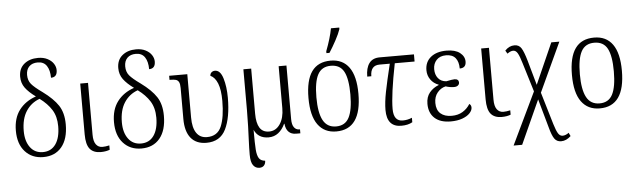

<svg xmlns="http://www.w3.org/2000/svg" viewBox="-58 -1026 4965 1497"><g transform="rotate(-5 2425.0 -277.5)"><path d="M51 -213Q51 -312 99 -375Q147 -438 230 -466Q176 -505 148.5 -542.5Q121 -580 121 -630Q121 -694 163.5 -729Q206 -764 272 -764Q315 -764 346 -748Q377 -732 393 -707.5Q409 -683 409 -657Q409 -601 360 -601Q360 -660 337 -694.5Q314 -729 267 -729Q224 -729 200 -705Q176 -681 176 -639Q176 -596 199.5 -567.5Q223 -539 285 -495Q367 -435 405 -377Q443 -319 443 -229Q443 -115 391 -52.5Q339 10 247 10Q159 10 105 -49.5Q51 -109 51 -213ZM383 -220Q383 -296 350 -348.5Q317 -401 257 -445Q190 -421 151 -361Q112 -301 112 -206Q112 -126 148 -77.5Q184 -29 247 -29Q312 -29 347.5 -79.5Q383 -130 383 -220Z M583 -138V-536H644V-130Q644 -79 662.5 -54Q681 -29 713 -29Q736 -29 767 -36V-2Q756 3 737 6.5Q718 10 697 10Q639 10 611 -24.5Q583 -59 583 -138Z M819 -213Q819 -312 867 -375Q915 -438 998 -466Q944 -505 916.5 -542.5Q889 -580 889 -630Q889 -694 931.5 -729Q974 -764 1040 -764Q1083 -764 1114 -748Q1145 -732 1161 -707.5Q1177 -683 1177 -657Q1177 -601 1128 -601Q1128 -660 1105 -694.5Q1082 -729 1035 -729Q992 -729 968 -705Q944 -681 944 -639Q944 -596 967.5 -567.5Q991 -539 1053 -495Q1135 -435 1173 -377Q1211 -319 1211 -229Q1211 -115 1159 -52.5Q1107 10 1015 10Q927 10 873 -49.5Q819 -109 819 -213ZM1151 -220Q1151 -296 1118 -348.5Q1085 -401 1025 -445Q958 -421 919 -361Q880 -301 880 -206Q880 -126 916 -77.5Q952 -29 1015 -29Q1080 -29 1115.5 -79.5Q1151 -130 1151 -220Z M1360 -191V-433Q1360 -465 1352 -480Q1344 -495 1328.5 -499.5Q1313 -504 1283 -504H1279V-536H1421V-197Q1421 -117 1449.5 -75.5Q1478 -34 1532 -34Q1614 -34 1644.5 -106Q1675 -178 1675 -305Q1675 -392 1655 -442Q1635 -492 1599 -508Q1600 -525 1611 -534.5Q1622 -544 1638 -544Q1680 -544 1700 -478Q1720 -412 1720 -326Q1720 -170 1675.5 -80Q1631 10 1524 10Q1444 10 1402 -41.5Q1360 -93 1360 -191Z M1851 132Q1851 81 1854 12Q1859 -80 1860 -217V-536H1921V-183Q1921 -110 1944.5 -72.5Q1968 -35 2018 -35Q2071 -35 2103.5 -83Q2136 -131 2136 -208V-536H2197V-116Q2197 -73 2212.5 -52Q2228 -31 2254 -31H2259V0H2225Q2189 0 2167.5 -21.5Q2146 -43 2142 -85H2139Q2119 -41 2086.5 -15.5Q2054 10 2010 10Q1929 10 1898 -59Q1898 51 1901.5 96.5Q1905 142 1919 164Q1933 186 1967 189Q1967 211 1954.5 225.5Q1942 240 1918 240Q1888 240 1869.5 215Q1851 190 1851 132Z M2346 -268Q2346 -407 2395 -475.5Q2444 -544 2543 -544Q2638 -544 2687.5 -474.5Q2737 -405 2737 -268Q2737 10 2540 10Q2447 10 2396.5 -59.5Q2346 -129 2346 -268ZM2674 -268Q2674 -390 2643.5 -447Q2613 -504 2541 -504Q2470 -504 2439 -446.5Q2408 -389 2408 -268Q2408 -148 2440 -88.5Q2472 -29 2542 -29Q2613 -29 2643.5 -88Q2674 -147 2674 -268ZM2516 -620Q2554 -719 2568 -795H2633V-783Q2621 -747 2594 -697Q2567 -647 2540 -605H2516Z M2936 -123Q2936 -182 2952 -263.5Q2968 -345 3001 -480H2921Q2849 -480 2849 -395H2817Q2817 -462 2844 -499Q2871 -536 2927 -536H3195V-480H3040Q2992 -238 2992 -126Q2992 -30 3064 -30Q3101 -30 3136 -45V-10Q3102 10 3049 10Q2936 10 2936 -123Z M3266 -142Q3266 -196 3294 -230Q3322 -264 3366 -281V-284Q3327 -298 3304 -330.5Q3281 -363 3281 -404Q3281 -469 3326.5 -506Q3372 -543 3450 -543Q3518 -543 3554.5 -514.5Q3591 -486 3591 -445Q3591 -395 3541 -395Q3541 -448 3517 -477.5Q3493 -507 3443 -507Q3395 -507 3368.5 -478.5Q3342 -450 3342 -407Q3342 -364 3364.5 -336Q3387 -308 3428 -305Q3476 -315 3493 -315Q3509 -315 3517.5 -307.5Q3526 -300 3526 -287Q3526 -273 3515 -264Q3504 -255 3485 -255Q3452 -255 3419 -266Q3381 -257 3354.5 -225Q3328 -193 3328 -144Q3328 -89 3359.5 -61Q3391 -33 3447 -33Q3497 -33 3533 -55Q3569 -77 3591 -113Q3597 -110 3601.5 -102.5Q3606 -95 3606 -84Q3606 -62 3585.5 -40Q3565 -18 3526.5 -4Q3488 10 3436 10Q3354 10 3310 -30.5Q3266 -71 3266 -142Z M3721 -138V-536H3782V-130Q3782 -79 3800.5 -54Q3819 -29 3851 -29Q3874 -29 3905 -36V-2Q3894 3 3875 6.5Q3856 10 3835 10Q3777 10 3749 -24.5Q3721 -59 3721 -138Z M4102 -167 4033 -393Q4017 -448 4003 -472.5Q3989 -497 3968 -497Q3947 -497 3922 -478L3907 -503Q3940 -538 3981 -538Q4017 -538 4035 -509.5Q4053 -481 4073 -412L4128 -216L4270 -536H4333L4155 -152L4230 100Q4246 153 4260 175Q4274 197 4295 197Q4307 197 4320.5 191.5Q4334 186 4343 178L4356 205Q4320 239 4280 239Q4246 239 4227.5 213Q4209 187 4192 123L4129 -102L3974 240H3907Z M4408 -268Q4408 -407 4457 -475.5Q4506 -544 4605 -544Q4700 -544 4749.5 -474.5Q4799 -405 4799 -268Q4799 10 4602 10Q4509 10 4458.5 -59.5Q4408 -129 4408 -268ZM4736 -268Q4736 -390 4705.5 -447Q4675 -504 4603 -504Q4532 -504 4501 -446.5Q4470 -389 4470 -268Q4470 -148 4502 -88.5Q4534 -29 4604 -29Q4675 -29 4705.5 -88Q4736 -147 4736 -268Z"/></g></svg>

Font: Noto Serif NarrowLight
Style: Regular
Weight: 300
Width: 4
Designer: Monotype Design Team
Foundry: Monotype Imaging Inc.
Version: Version 1.001